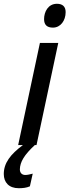

<svg xmlns="http://www.w3.org/2000/svg" viewBox="-99 -767 367 1015"><path d="M181 -621C221 -621 248 -658 248 -703C248 -733 231 -747 202 -747C155 -747 134 -704 134 -666C134 -636 149 -621 181 -621ZM-79 153C-79 197 -52 228 0 228C21 228 41 226 59 218L74 151C59 155 45 158 35 158C17 158 6 147 6 128C7 89 29 52 85 0H94L209 -540H112L-3 0H22C-44 49 -79 95 -79 153Z"/></svg>

Font: Noto Sans UI Condensed Medium
Style: Italic
Weight: 500
Width: 3
Italic angle: -12°
Designer: Monotype Design Team
Foundry: Monotype Imaging Inc.
Version: Version 1.901